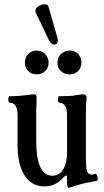

<svg xmlns="http://www.w3.org/2000/svg" viewBox="-20 -859 486 896"><path d="M300 17Q296 17 294.5 10.5Q293 4 293 -5V-28Q293 -40 288 -40Q285 -40 277 -32Q239 11 188 11Q128 11 95 -40Q62 -91 62 -183V-321Q62 -380 24 -380Q21 -380 19.5 -387.5Q18 -395 19.5 -402.5Q21 -410 24 -410Q45 -410 67 -411.5Q89 -413 103 -415Q121 -417 126.5 -418Q132 -419 139 -419Q151 -419 151 -403Q151 -386 150 -368.5Q149 -351 149 -340V-205Q149 -39 224 -39Q257 -39 275 -68.5Q293 -98 293 -150V-321Q293 -380 256 -380Q252 -380 251 -387.5Q250 -395 251 -402.5Q252 -410 256 -410Q282 -410 302 -411Q322 -412 336 -415Q352 -417 357.5 -418Q363 -419 368 -419Q384 -419 384 -402Q381 -370 381 -340V-120Q381 -75 386.5 -59.5Q392 -44 408 -44Q415 -44 424 -48Q429 -49 432.5 -41Q436 -33 436 -24.5Q436 -16 432 -15Q425 -14 404 -10Q383 -6 366 -2Q348 3 335.5 7Q323 11 310 15Q304 17 300 17ZM151 -512Q126 -512 111 -528Q96 -544 96 -566Q96 -591 112 -607Q128 -623 151 -623Q175 -623 191 -606.5Q207 -590 207 -568Q207 -543 191 -527.5Q175 -512 151 -512ZM305 -512Q280 -512 264 -527.5Q248 -543 248 -566Q248 -591 265 -607Q282 -623 305 -623Q329 -623 344.5 -607Q360 -591 360 -568Q360 -543 344.5 -527.5Q329 -512 305 -512ZM233 -651Q219 -651 208 -672L147 -800Q140 -812 154 -825.5Q168 -839 189 -839Q203 -839 206 -829L247 -686Q251 -674 248.5 -662.5Q246 -651 233 -651Z"/></svg>

Font: Junicode Two Beta Condensed Medium
Style: Regular
Weight: 500
Width: 3
Designer: Peter S. Baker
Foundry: Briery Creek Software
Version: Version 1.053; ttfautohint (v1.8.4)